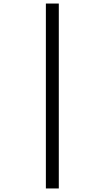

<svg xmlns="http://www.w3.org/2000/svg" viewBox="-20 -820 591 1084"><path d="M239 244H312V-800H239Z"/></svg>

Font: Noto Sans Malayalam SemiCondensed
Style: Regular
Weight: 400
Width: 4
Designer: Jelle Bosma - Monotype Design Team
Foundry: Monotype Imaging Inc.
Version: Version 2.104